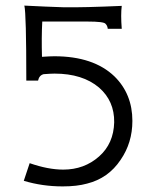

<svg xmlns="http://www.w3.org/2000/svg" viewBox="-20 -648 575 686"><path d="M453 -216Q453 -138 411 -77Q367 -11 291 8Q255 18 204 18Q131 18 65 -2L86 -65Q152 -42 206 -42Q281 -42 334 -89Q386 -135 388 -211Q389 -287 334 -335Q275 -385 175 -385Q162 -385 136 -383Q120 -379 116 -360H74Q74 -600 67 -628Q145 -624 208 -622Q280 -621 415 -627Q411 -596 415 -545H365Q364 -556 357 -563Q351 -571 293 -571H131Q128 -514 130 -445Q160 -447 174 -447Q314 -447 389 -375Q453 -312 453 -216Z"/></svg>

Font: GFS Neohellenic Rg
Style: Regular
Weight: 400
Designer: Takis Katsoulidis and George D. Matthiopoulos
Foundry: Takis Katsoulidis and George D. Matthiopoulos
Version: Version 1.0